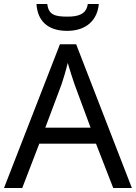

<svg xmlns="http://www.w3.org/2000/svg" viewBox="-20 -1004 679 958"><path d="M473 -984H418C411 -932 369 -921 317 -921C256 -921 222 -929 216 -984H162C167 -902 216 -850 315 -850C411 -850 466 -904 473 -984ZM545 -66H638L360 -783H279L0 -66H91L176 -287H459ZM352 -583 432 -367H206L287 -583C295 -606 308 -649 318 -690C325 -665 346 -599 352 -583Z"/></svg>

Font: Noto Sans Malayalam UI
Style: Regular
Weight: 400
Designer: Jelle Bosma - Monotype Design Team
Foundry: Monotype Imaging Inc.
Version: Version 2.104